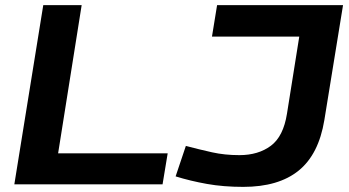

<svg xmlns="http://www.w3.org/2000/svg" viewBox="-20 -720 1362 750"><path d="M36 0 149 -700H299L207 -121H635L615 0ZM666 -31 706 -150Q759 -136 808.5 -125Q858 -114 915 -114Q989 -114 1038 -150.5Q1087 -187 1101 -276L1149 -577H808L828 -700H1320L1247 -251Q1225 -117 1146.5 -53.5Q1068 10 930 10Q853 10 788.5 -1.5Q724 -13 666 -31Z"/></svg>

Font: Georama Extended SemiBold
Style: Italic
Weight: 600
Width: 7
Italic angle: -9°
Designer: Jean-Baptiste Levee
Foundry: Production Type
Version: Version 1.000